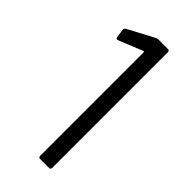

<svg xmlns="http://www.w3.org/2000/svg" viewBox="-225 -750 799 799"><g transform="rotate(45 175.0 -350.0)"><path d="M193 -700H247Q257 -700 257 -690V-10Q257 0 247 0H196Q186 0 186 -10V-619Q186 -621 184.5 -622Q183 -623 181 -622L75 -579L71 -578Q65 -578 63 -586L58 -624V-626Q58 -631 65 -636L180 -697Q186 -700 193 -700Z"/></g></svg>

Font: Barlow
Style: Regular
Weight: 400
Designer: Jeremy Tribby
Foundry: Tribby Type
Version: Version 1.408;December 10, 2018;FontCreator 11.5.0.2430 64-b